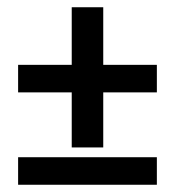

<svg xmlns="http://www.w3.org/2000/svg" viewBox="-20 -557 483 530"><path d="M178 -150V-302H30V-378H178V-537H265V-378H413V-302H265V-150ZM30 -47V-123H413V-47Z"/></svg>

Font: Cuprum SemiBold
Style: Regular
Weight: 600
Designer: Jovanny Lemonad
Foundry: Jovanny Lemonad
Version: Version 3.000